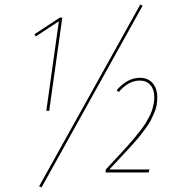

<svg xmlns="http://www.w3.org/2000/svg" viewBox="-20 -758 790 844"><path d="M596.7 -738.3 606.9 -732.9 162.6 65.9 151.9 61ZM253.9 -680.7 196.3 -271H183.6L238.8 -664.6L137.2 -597.7L131.3 -607.4L243.2 -680.7ZM594.7 -416Q631.3 -416 651.4 -392.1Q671.4 -368.2 671.4 -330.1Q671.4 -313 668.7 -296.6Q666 -280.3 658.2 -262.5Q650.4 -244.6 643.8 -230.7Q637.2 -216.8 622.3 -196.8Q607.4 -176.8 598.1 -164.3Q588.9 -151.9 567.6 -128.4Q546.4 -105 535.6 -93.3Q524.9 -81.5 498.8 -53.7Q472.7 -25.9 460.9 -13.2H637.2L633.3 0H443.8L445.3 -13.2Q458 -26.9 481 -51.8Q503.9 -76.7 515.4 -88.9Q526.9 -101.1 545.7 -122.3Q564.5 -143.6 574 -155.3Q583.5 -167 597.9 -185.3Q612.3 -203.6 619.4 -215.6Q626.5 -227.5 635.3 -243.7Q644 -259.8 648.2 -272.9Q652.3 -286.1 655.3 -300.8Q658.2 -315.4 658.2 -330.1Q658.2 -363.8 641.6 -383.8Q625 -403.8 594.2 -403.8Q544.9 -403.8 502 -353.5L492.7 -361.3Q540 -416 594.7 -416Z"/></svg>

Font: Fira Sans Compressed Hair
Style: Italic
Weight: 100
Width: 3
Italic angle: -8°
Designer: Carrois Corporate & Edenspiekermann AG
Foundry: Carrois Corporate GbR & Edenspiekermann AG
Version: Version 4.203;PS 004.203;hotconv 1.0.88;makeotf.lib2.5.64775